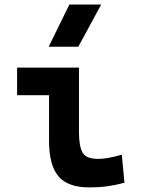

<svg xmlns="http://www.w3.org/2000/svg" viewBox="-20 -815 626 845"><path d="M373 9.8Q278.8 9.8 237.3 -39.1Q195.8 -87.9 195.8 -195.3V-517.6H327.6V-232.9Q327.6 -171.4 343.3 -143.6Q358.9 -115.7 412.1 -115.7Q453.1 -115.7 516.1 -134.3L527.8 -10.7Q487.8 0 451.4 4.9Q415 9.8 373 9.8ZM55.2 -396V-517.6H218.8V-396ZM194.3 -609.4 285.2 -794.9H425.3L324.7 -609.4Z"/></svg>

Font: Cascadia Mono
Style: Regular
Weight: 400
Monospace: yes
Designer: Aaron Bell
Foundry: Saja Typeworks
Version: Version 2404.023